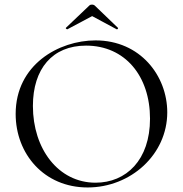

<svg xmlns="http://www.w3.org/2000/svg" viewBox="-20 -814 806 846"><path d="M366 12C556 12 717 -133 717 -319C717 -480 598 -636 401 -636C239 -636 49 -529 49 -312C49 -136 174 12 366 12ZM401 -9C237 -9 125 -158 125 -347C125 -511 211 -613 359 -613C531 -613 641 -479 641 -291C641 -109 536 -9 401 -9ZM374 -790 271 -692C267 -689 275 -684 277 -685L386 -743L494 -685C497 -683 503 -690 499 -692L397 -790C393 -794 380 -796 374 -790Z"/></svg>

Font: Cormorant Garamond
Style: Regular
Weight: 400
Designer: Christian Thalmann (Catharsis Fonts)
Foundry: Catharsis Fonts
Version: Version 4.002;Glyphs 3.4 (3410)